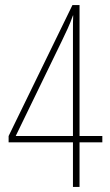

<svg xmlns="http://www.w3.org/2000/svg" viewBox="-20 -738 434 758"><path d="M384 -176V-201H294V-718H266L14 -201V-176H268V0H294V-176ZM268 -617V-201H42L224 -576C239 -607 256 -642 268 -677H269C268 -655 268 -642 268 -617Z"/></svg>

Font: Noto Sans Armenian ExtraCondensed Thin
Style: Regular
Weight: 100
Width: 2
Designer: Monotype Design Team
Foundry: Monotype Imaging Inc.
Version: Version 2.008